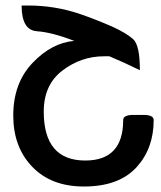

<svg xmlns="http://www.w3.org/2000/svg" viewBox="-20 -677 594 707"><path d="M289.1 9.8Q168.5 9.8 98.6 -63Q28.8 -135.7 28.8 -251.5Q28.8 -370.6 99.6 -445.1Q170.4 -519.5 253.4 -526.4Q171.9 -558.1 115.7 -562Q59.6 -565.9 59.6 -656.7H83.5Q183.6 -656.7 275.9 -625Q332.5 -605.5 393.1 -579.1Q445.3 -555.2 470.2 -533Q495.1 -510.7 495.1 -418.5Q436.5 -447.3 382.8 -469.7H362.3Q279.3 -469.7 210.2 -417.5Q141.1 -365.2 141.1 -266.1Q141.1 -85.9 293.9 -85.9Q433.6 -85.9 433.6 -234.9Q433.6 -253.9 471.2 -253.9H508.3Q545.9 -253.9 545.9 -234.9Q545.9 -131.8 484.4 -63Q419.4 9.8 289.1 9.8Z"/></svg>

Font: ALMAS
Style: Bold
Weight: 700
Designer: ALMAS Font/ by Husham Jawad Kadhim, derived from the Bainsely font by/ Paul James MIller
Foundry: High-Logic / Made with FontCreator
Version: Version 1.411;September 19, 2021;FontCreator 14.0.0.2814 32-